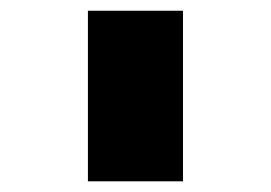

<svg xmlns="http://www.w3.org/2000/svg" viewBox="-20 -804 499 354"><path d="M317.4 -784.2H142.1V-469.7H317.4Z"/></svg>

Font: Decalotype SemiBold
Style: Regular
Weight: 600
Designer: Alfredo Marco Pradil
Foundry: Alfredo Marco Pradil
Version: Version 1.0